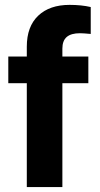

<svg xmlns="http://www.w3.org/2000/svg" viewBox="-20 -760 407 780"><path d="M338.9 -421.9H233.4V0H88.9V-421.9H13.7V-530.3H88.9V-570.3Q88.9 -652.3 135.3 -696.3Q181.6 -740.2 262.7 -740.2Q310.5 -740.2 348.6 -731.4V-622.1Q317.9 -625 304.7 -625Q269 -625 251.2 -609.9Q233.4 -594.7 233.4 -562.5V-530.3H338.9Z"/></svg>

Font: Pretendard Std
Style: Bold
Weight: 700
Designer: Base glyphs from Inter by Rasmus Andersson; Hangeul glyphs from Noto Sans CJK(Source Han Sans) by Jang Soo-young and Kan
Foundry: Kil Hyung-jin
Version: Version 1.309